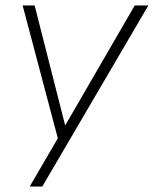

<svg xmlns="http://www.w3.org/2000/svg" viewBox="-20 -504 564 704"><path d="M89 180 192 3 63 -484H107L219 -44L474 -484H524L135 180Z"/></svg>

Font: Nunito Sans ExtraLight
Style: Italic
Weight: 200
Italic angle: -9°
Designer: Vernon Adams
Foundry: Vernon Adams
Version: Version 3.006; ttfautohint (v1.8.3)